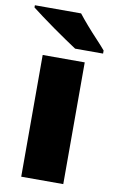

<svg xmlns="http://www.w3.org/2000/svg" viewBox="-93 -813 512 859"><g transform="rotate(10 163.0 -383.0)"><path d="M258 0H67V-553H258ZM204 -766Q221 -744 244.5 -717Q268 -690 292 -664.5Q316 -639 332 -620V-606H205Q185 -619 156.5 -638.5Q128 -658 97.5 -679.5Q67 -701 39.5 -721.5Q12 -742 -6 -756V-766Z"/></g></svg>

Font: Noto Sans Meetei Mayek Black
Style: Regular
Weight: 900
Designer: Monotype Design Team and Neelakash Kshetrimayum
Foundry: Monotype Imaging Inc.
Version: Version 2.002; ttfautohint (v1.8.4.7-5d5b)